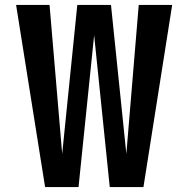

<svg xmlns="http://www.w3.org/2000/svg" viewBox="-20 -755 760 775"><path d="M162 0H297L360 -613L423 0H559L675 -735H540L490 -134L428 -735H292L231 -134L180 -735H45Z"/></svg>

Font: Iosevka Sparkle Extrabold
Style: Regular
Weight: 800
Designer: Belleve Invis
Foundry: Belleve Invis
Version: Version 4.5.0; ttfautohint (v1.8.3)